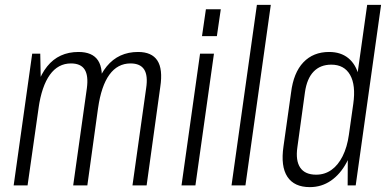

<svg xmlns="http://www.w3.org/2000/svg" viewBox="-20 -760 1590 787"><path d="M579 -398Q587 -450 571 -475Q555 -500 515 -500Q462 -500 428.5 -454Q395 -408 382 -317L345 -251L352 -311Q369 -429 417.5 -488Q466 -547 546 -547Q602 -547 625 -512Q648 -477 637 -404L581 0H523ZM112 -540H145L148 -386L93 0H36ZM336 -398Q343 -450 327 -475Q311 -500 271 -500Q218 -500 184.5 -453.5Q151 -407 138 -317L101 -251L109 -311Q126 -429 173.5 -488Q221 -547 302 -547Q359 -547 382 -512Q405 -477 394 -404L338 0H280Z M857 -540 781 0H724L800 -540ZM885 -722 869 -612H808L824 -722Z M1090 -740 986 0H929L1033 -740Z M1250 7Q1186 7 1158 -35.5Q1130 -78 1142 -160L1173 -380Q1183 -462 1223.5 -504.5Q1264 -547 1329 -547Q1377 -547 1408 -521.5Q1439 -496 1451 -448.5Q1463 -401 1453 -334L1436 -209Q1427 -143 1401 -94.5Q1375 -46 1336.5 -19.5Q1298 7 1250 7ZM1276 -44Q1311 -44 1338.5 -63.5Q1366 -83 1384.5 -120Q1403 -157 1410 -207L1428 -334Q1439 -411 1415 -453Q1391 -495 1338 -495Q1293 -495 1265.5 -466.5Q1238 -438 1230 -382L1199 -157Q1191 -102 1210.5 -73Q1230 -44 1276 -44ZM1406 -177 1485 -740H1542L1438 0H1405Z"/></svg>

Font: Pathway Extreme Condensed Thin
Style: Italic
Weight: 250
Width: 3
Italic angle: -8°
Version: Version 1.001;gftools[0.9.26]